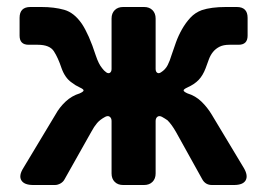

<svg xmlns="http://www.w3.org/2000/svg" viewBox="-20 -529 763 549"><path d="M47 -49 139 -202Q150 -222 167.5 -238.5Q185 -255 208 -262Q219 -267 219 -270.5Q219 -274 208 -279Q195 -285 185 -293Q166 -306 156 -334Q146 -364 134 -382.5Q122 -401 88 -401H62Q36 -401 36 -427V-478Q36 -509 67 -509H98Q135 -509 163.5 -501Q192 -493 214 -461Q224 -446 234 -423.5Q244 -401 254 -370Q262 -346 272 -334Q277 -327 284 -322Q290 -318 294.5 -321Q299 -324 299 -332V-476Q299 -491 308 -500Q317 -509 332 -509H392Q407 -509 416 -500Q425 -491 425 -476V-332Q425 -324 429.5 -321Q434 -318 440 -322Q453 -330 459.5 -343Q466 -356 470 -370Q476 -388 483 -407.5Q490 -427 500.5 -445.5Q511 -464 524.5 -478.5Q538 -493 557 -500Q584 -509 626 -509H657Q688 -509 688 -478V-427Q688 -401 662 -401H636Q619 -401 608 -395.5Q597 -390 589.5 -381Q582 -372 577.5 -360Q573 -348 568 -334Q560 -313 548 -300.5Q536 -288 516 -279Q505 -274 505 -270.5Q505 -267 516 -262Q539 -255 556 -238.5Q573 -222 585 -202L677 -49Q690 -27 682.5 -13.5Q675 0 649 0H586Q567 0 558 -17L483 -152Q471 -173 459 -185Q452 -190 443 -195Q435 -199 430 -195Q425 -191 425 -183V-33Q425 -18 416 -9Q407 0 392 0H332Q317 0 308 -9Q299 -18 299 -33V-183Q299 -191 294 -195Q289 -199 281 -195Q266 -187 257.5 -177Q249 -167 241 -152L165 -17Q161 -9 153 -4.5Q145 0 137 0H75Q49 0 41 -13.5Q33 -27 47 -49Z"/></svg>

Font: Higure Gothic Black
Style: Regular
Weight: 900
Designer: Yoshimichi Ohira
Foundry: Positype
Version: Version 1.000